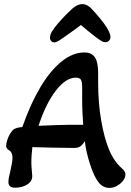

<svg xmlns="http://www.w3.org/2000/svg" viewBox="-20 -906 639 937"><path d="M245 -699Q236 -699 230 -705.5Q224 -712 224 -722Q224 -736 234 -753Q245 -771 264.5 -793.5Q284 -816 304 -836Q324 -856 334 -865Q360 -886 381 -886Q394 -886 406 -879.5Q418 -873 425 -865Q435 -855 452 -835.5Q469 -816 486 -793.5Q503 -771 512 -751Q519 -737 519 -725Q519 -715 512 -707.5Q505 -700 494 -700Q491 -700 486 -701Q481 -702 475 -706Q466 -711 448 -724.5Q430 -738 410 -754.5Q390 -771 375 -784Q356 -770 334 -754Q312 -738 293.5 -725Q275 -712 265 -706Q252 -699 245 -699ZM514 11Q483 11 461.5 -15.5Q440 -42 420 -103Q410 -133 403.5 -161.5Q397 -190 394 -217Q381 -197 370.5 -190.5Q360 -184 340 -184Q291 -184 236 -185.5Q181 -187 138 -188Q136 -170 134.5 -151.5Q133 -133 133 -115Q133 -99 134.5 -83Q136 -67 137 -52Q140 -24 115 -7Q90 10 53 10Q21 10 21 -18Q21 -35 30 -69Q35 -92 38 -108.5Q41 -125 41 -135Q41 -163 24 -173Q10 -181 10 -194Q10 -206 15.5 -223Q21 -240 30 -254.5Q39 -269 47 -275Q54 -279 64 -282Q74 -285 89 -286Q128 -398 176.5 -479.5Q225 -561 280 -605.5Q335 -650 392 -650Q427 -650 443 -626.5Q459 -603 459 -548V-503Q459 -402 474 -317Q489 -232 511 -179Q533 -123 572 -87Q584 -77 588 -69.5Q592 -62 592 -54Q592 -39 580.5 -24Q569 -9 551 1Q533 11 514 11ZM168 -292Q217 -294 254 -295.5Q291 -297 316 -297H386Q384 -325 382.5 -356Q381 -387 381 -421V-479Q381 -508 374.5 -517.5Q368 -527 350 -527Q301 -527 252 -463Q203 -399 168 -292Z"/></svg>

Font: Akaya Telivigala
Style: Regular
Weight: 400
Designer: Vaishnavi Murthy Yerkadithaya, Juan Luis Blanco Aristondo
Version: Version 1.002; ttfautohint (v1.8.3)